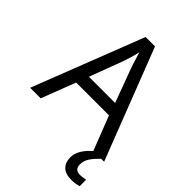

<svg xmlns="http://www.w3.org/2000/svg" viewBox="-266 -834 1171 1171"><g transform="rotate(45 319.5 -248.5)"><path d="M545 0 459 -221H176L91 0H0L279 -717H360L638 0ZM352 -517Q349 -525 342 -546Q335 -567 328.5 -589.5Q322 -612 318 -624Q311 -593 302 -563.5Q293 -534 287 -517L206 -301H432ZM545 116Q545 161 590 161Q607 161 618.5 158.5Q630 156 638 155V211Q624 215 610 217.5Q596 220 576 220Q523 220 498 195Q473 170 473 126Q473 97 487.5 70Q502 43 523.5 21Q545 -1 565 -15L613 0Q579 32 562 58.5Q545 85 545 116Z"/></g></svg>

Font: Noto Sans Tifinagh APT
Style: Regular
Weight: 400
Designer: JamraPatel
Foundry: JamraPatel LLC
Version: Version 2.006; ttfautohint (v1.8.4.7-5d5b)